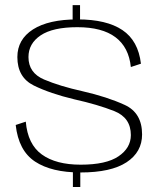

<svg xmlns="http://www.w3.org/2000/svg" viewBox="-20 -714 598 752"><path d="M264.5 -625.5H293.5V-694H264.5ZM265.5 18.5H294.5V-49H265.5ZM295 -38.5Q415 -38.5 475.8 -78.5Q536.5 -118.5 536.5 -187.5Q536.5 -272 468.2 -303.2Q400 -334.5 304 -356.5Q214 -376.5 152.8 -402.5Q91.5 -428.5 91.5 -490.5Q91.5 -543.5 139.2 -575.5Q187 -607.5 283 -607.5Q380 -607.5 432.2 -568.2Q484.5 -529 492.5 -451.5L532 -464.5Q521.5 -554.5 459.5 -596.2Q397.5 -638 283.5 -638Q170.5 -638 109.2 -598.8Q48 -559.5 48 -490.5Q48 -411 112.2 -379.2Q176.5 -347.5 271 -325Q363 -304.5 427.8 -278.8Q492.5 -253 492.5 -185Q492.5 -134.5 444.2 -101.8Q396 -69 296 -69Q199 -69 143.8 -109Q88.5 -149 81 -237.5L41.5 -224.5Q52.5 -124 117.2 -81.2Q182 -38.5 295 -38.5Z"/></svg>

Font: Anybody SemiExpanded ExtraLight
Style: Regular
Weight: 250
Width: 6
Version: Version 1.113;gftools[0.9.25]